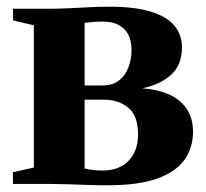

<svg xmlns="http://www.w3.org/2000/svg" viewBox="-20 -549 614 573"><path d="M300 4Q273 4 243.2 3Q213.5 2 185 1Q156.5 0 134 0H18.5V-35L81 -49V-473.5L19 -488V-523H134.5Q156.5 -523 186.5 -524.5Q216.5 -526 248.5 -527.5Q280.5 -529 307 -529Q382.5 -529 430.2 -514.2Q478 -499.5 500.5 -472.5Q523 -445.5 523 -407Q523 -355.5 490.8 -326Q458.5 -296.5 404.5 -285.5Q448.5 -282.5 482.5 -268Q516.5 -253.5 536.2 -225.5Q556 -197.5 556 -155.5Q556 -108.5 530.8 -72.5Q505.5 -36.5 449.5 -16.2Q393.5 4 300 4ZM285.5 -40Q336 -40 364 -69.5Q392 -99 392 -148Q392 -203 363.2 -227.2Q334.5 -251.5 289.5 -251.5H232.5V-46Q238.5 -44.5 246.8 -43.2Q255 -42 265 -41Q275 -40 285.5 -40ZM232.5 -294H286Q316 -294 335 -308.8Q354 -323.5 363.2 -347.8Q372.5 -372 372.5 -401Q372.5 -427 362.8 -445.8Q353 -464.5 334.2 -474.5Q315.5 -484.5 287.5 -484.5Q272 -484.5 258 -483.5Q244 -482.5 232.5 -481Z"/></svg>

Font: Merriweather 96pt ExtraBold
Style: Regular
Weight: 800
Version: Version 2.100